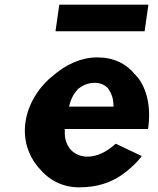

<svg xmlns="http://www.w3.org/2000/svg" viewBox="-20 -781 676 823"><path d="M313 -397V-401H317C335 -416 359 -426 386 -426C410 -426 431 -417 445 -400L446 -398V-397C457 -382 465 -362 466 -336L467 -324H276L279 -336C285 -357 295 -379 313 -397ZM277 -147C264 -166 256 -190 258 -218L257 -228H614L615 -230C628 -323 610 -398 570 -450H569L561 -460H560C521 -509 466 -535 397 -535C326 -535 259 -503 202 -452L192 -444C138 -395 99 -329 89 -256C79 -184 100 -118 140 -69L146 -62C188 -10 247 22 319 22C400 22 471 0 535 -57L544 -65C559 -78 573 -93 588 -112L476 -165C395 -91 316 -98 278 -145ZM218 -648 219 -647H599L600 -648L616 -760L615 -761H235L234 -760Z"/></svg>

Font: Hussar Woodtype
Style: SeBdObl
Weight: 900
Foundry: Cannot Into Space Fonts
Version: Version 1.07